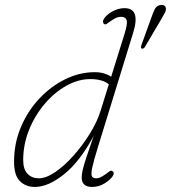

<svg xmlns="http://www.w3.org/2000/svg" viewBox="-20 -750 692 778"><path d="M520 -618.5 376.5 -153Q359 -96.5 353.5 -69.8Q348 -43 352.8 -35.2Q357.5 -27.5 369.5 -27.5Q379.5 -27.5 389.5 -32.8Q399.5 -38 410.5 -46Q418 -51.5 423.8 -55.8Q429.5 -60 435 -57Q446 -50.5 436.5 -36Q427.5 -22 404.2 -7.2Q381 7.5 353 7.5Q311 7.5 311 -31Q311 -43.5 315 -61.2Q319 -79 329.5 -111Q340 -143 359.5 -199Q303.5 -95 239.5 -43.8Q175.5 7.5 121 7.5Q84.5 7.5 60.8 -15.8Q37 -39 37 -95Q37 -170 65 -235.8Q93 -301.5 140 -351.2Q187 -401 245 -429.2Q303 -457.5 363 -457.5Q385 -457.5 401.5 -452.5Q418 -447.5 430.5 -439L484.5 -612.5Q497.5 -653.5 493.2 -667.8Q489 -682 470 -682Q461 -682 451.2 -678Q441.5 -674 427 -663.5Q417 -656 412.2 -653Q407.5 -650 402 -652.5Q398.5 -654.5 397.5 -660.5Q396.5 -666.5 401 -673.5Q412 -691 436 -704Q460 -717 484.5 -717Q550 -717 520 -618.5ZM74 -101.5Q74 -63.5 91.8 -45.5Q109.5 -27.5 137 -27.5Q167 -27.5 204.2 -53Q241.5 -78.5 278.2 -119.8Q315 -161 344.8 -209.5Q374.5 -258 388.5 -304L421 -408.5Q395 -429.5 346 -429.5Q297 -429.5 248.8 -402.5Q200.5 -375.5 161 -329Q121.5 -282.5 97.8 -223.8Q74 -165 74 -101.5ZM593 -678Q600.5 -699 606.5 -711.8Q612.5 -724.5 626.5 -729Q636.5 -731.5 643.8 -728.2Q651 -725 652 -717.5Q653.5 -708 647.2 -696.5Q641 -685 633 -671.5L567 -559.5Q562 -551.5 555 -553Q551 -554 551.2 -558Q551.5 -562 552.5 -566Z"/></svg>

Font: Fraunces 9pt S100 Thin
Style: Italic
Weight: 100
Italic angle: -16°
Version: Version 1.000; ttfautohint (v1.8.3)